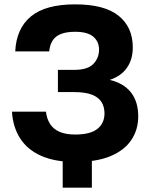

<svg xmlns="http://www.w3.org/2000/svg" viewBox="-20 -732 697 882"><path d="M402 5V130H268V4ZM325 12Q233 12 169.5 -16Q106 -44 72.5 -96.5Q39 -149 35 -219H191Q195 -186 210 -162.5Q225 -139 253.5 -126.5Q282 -114 325 -114Q395 -114 427.5 -140Q460 -166 460 -211Q460 -241 446.5 -263Q433 -285 402.5 -297Q372 -309 320 -309H246V-411H320Q383 -411 409 -438.5Q435 -466 435 -504Q435 -541 408.5 -563.5Q382 -586 325 -586Q287 -586 261.5 -576.5Q236 -567 222.5 -547Q209 -527 206 -496H50Q55 -601 122 -656.5Q189 -712 325 -712Q460 -712 525 -659.5Q590 -607 590 -514Q590 -459 563 -420.5Q536 -382 484 -365Q548 -350 581.5 -307.5Q615 -265 615 -197Q615 -136 583 -88.5Q551 -41 487 -14.5Q423 12 325 12Z"/></svg>

Font: Golos Text SemiBold
Style: Regular
Weight: 600
Designer: A.Korolkova, Vitaly Kuzmin
Foundry: ParaType Ltd
Version: Version 2.004